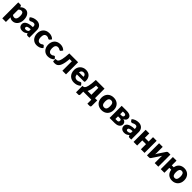

<svg xmlns="http://www.w3.org/2000/svg" viewBox="814 -3083 5808 5808"><g transform="rotate(45 3718.0 -179.0)"><path d="M52.5 164.5V-518.5H148.5Q177.5 -518.5 186.5 -492.5L198 -454.5Q213 -471 230.2 -484.5Q247.5 -498 267.2 -507.8Q287 -517.5 309.8 -523Q332.5 -528.5 359.5 -528.5Q400 -528.5 434.5 -510.5Q469 -492.5 494 -458.5Q519 -424.5 533.2 -375.2Q547.5 -326 547.5 -263.5Q547.5 -205 531.2 -155.5Q515 -106 485.8 -69.5Q456.5 -33 415.8 -12.5Q375 8 325.5 8Q285 8 257.5 -3.5Q230 -15 207.5 -34.5V164.5ZM305.5 -410Q288.5 -410 274.8 -406.8Q261 -403.5 249.2 -397.5Q237.5 -391.5 227.5 -382.2Q217.5 -373 207.5 -361V-141Q225 -121.5 245.5 -113.8Q266 -106 288.5 -106Q310 -106 328 -114.5Q346 -123 359.2 -141.8Q372.5 -160.5 380 -190.5Q387.5 -220.5 387.5 -263.5Q387.5 -304.5 381.5 -332.5Q375.5 -360.5 364.8 -377.8Q354 -395 339 -402.5Q324 -410 305.5 -410Z M974.5 0Q952.5 0 941.2 -6Q930 -12 922.5 -31L911.5 -59.5Q892 -43 874 -30.5Q856 -18 836.8 -9.2Q817.5 -0.5 795.8 3.8Q774 8 747.5 8Q712 8 683 -1.2Q654 -10.5 633.8 -28.5Q613.5 -46.5 602.5 -73.2Q591.5 -100 591.5 -135Q591.5 -162.5 605.5 -191.5Q619.5 -220.5 654 -244.2Q688.5 -268 747 -284Q805.5 -300 894.5 -302V-324Q894.5 -369.5 875.8 -389.8Q857 -410 822.5 -410Q795 -410 777.5 -404Q760 -398 746.2 -390.5Q732.5 -383 719.5 -377Q706.5 -371 688.5 -371Q672.5 -371 661.5 -379Q650.5 -387 643.5 -398L615.5 -446.5Q662.5 -488 719.8 -508.2Q777 -528.5 842.5 -528.5Q889.5 -528.5 927.2 -513.2Q965 -498 991.2 -470.8Q1017.5 -443.5 1031.5 -406Q1045.5 -368.5 1045.5 -324V0ZM796.5 -94.5Q826.5 -94.5 849 -105Q871.5 -115.5 894.5 -139V-211Q848 -209 818 -203Q788 -197 770.5 -188Q753 -179 746.2 -167.5Q739.5 -156 739.5 -142.5Q739.5 -116 754 -105.2Q768.5 -94.5 796.5 -94.5Z M1525.5 -395.5Q1518.5 -387 1512 -382Q1505.5 -377 1493.5 -377Q1482 -377 1472.8 -382.5Q1463.5 -388 1452 -394.8Q1440.5 -401.5 1425 -407Q1409.5 -412.5 1386.5 -412.5Q1358 -412.5 1337.2 -402Q1316.5 -391.5 1303 -372Q1289.5 -352.5 1283 -324.2Q1276.5 -296 1276.5 -260.5Q1276.5 -186 1305.2 -146Q1334 -106 1384.5 -106Q1411.5 -106 1427.2 -112.8Q1443 -119.5 1454 -127.8Q1465 -136 1474.2 -143Q1483.5 -150 1497.5 -150Q1516 -150 1525.5 -136.5L1570.5 -81Q1546.5 -53.5 1520 -36.2Q1493.5 -19 1465.8 -9.2Q1438 0.5 1410 4.2Q1382 8 1355.5 8Q1308 8 1264.8 -10Q1221.5 -28 1188.8 -62.2Q1156 -96.5 1136.8 -146.5Q1117.5 -196.5 1117.5 -260.5Q1117.5 -316.5 1134.2 -365.2Q1151 -414 1183.8 -449.8Q1216.5 -485.5 1264.8 -506Q1313 -526.5 1376.5 -526.5Q1437.5 -526.5 1483.5 -507Q1529.5 -487.5 1566.5 -450Z M2003 -395.5Q1996 -387 1989.5 -382Q1983 -377 1971 -377Q1959.5 -377 1950.2 -382.5Q1941 -388 1929.5 -394.8Q1918 -401.5 1902.5 -407Q1887 -412.5 1864 -412.5Q1835.5 -412.5 1814.8 -402Q1794 -391.5 1780.5 -372Q1767 -352.5 1760.5 -324.2Q1754 -296 1754 -260.5Q1754 -186 1782.8 -146Q1811.5 -106 1862 -106Q1889 -106 1904.8 -112.8Q1920.5 -119.5 1931.5 -127.8Q1942.5 -136 1951.8 -143Q1961 -150 1975 -150Q1993.5 -150 2003 -136.5L2048 -81Q2024 -53.5 1997.5 -36.2Q1971 -19 1943.2 -9.2Q1915.5 0.5 1887.5 4.2Q1859.5 8 1833 8Q1785.5 8 1742.2 -10Q1699 -28 1666.2 -62.2Q1633.5 -96.5 1614.2 -146.5Q1595 -196.5 1595 -260.5Q1595 -316.5 1611.8 -365.2Q1628.5 -414 1661.2 -449.8Q1694 -485.5 1742.2 -506Q1790.5 -526.5 1854 -526.5Q1915 -526.5 1961 -507Q2007 -487.5 2044 -450Z M2613.5 -518.5V0H2458.5V-404H2364Q2357.5 -311 2344.8 -244.5Q2332 -178 2314.2 -132.2Q2296.5 -86.5 2274.5 -58.8Q2252.5 -31 2227.8 -16.2Q2203 -1.5 2176.2 3.2Q2149.5 8 2122 8Q2087.5 8 2073.2 2.2Q2059 -3.5 2059 -13.5V-106.5H2091.5Q2107.5 -106.5 2123 -110.8Q2138.5 -115 2153 -129.2Q2167.5 -143.5 2180.5 -170.8Q2193.5 -198 2204.2 -243.8Q2215 -289.5 2223.2 -356.8Q2231.5 -424 2236.5 -518.5Z M2947 -526.5Q2998.5 -526.5 3041.2 -510.5Q3084 -494.5 3114.8 -464Q3145.5 -433.5 3162.8 -389.2Q3180 -345 3180 -289Q3180 -271.5 3178.5 -260.5Q3177 -249.5 3173 -243Q3169 -236.5 3162.2 -234Q3155.5 -231.5 3145 -231.5H2846Q2853.5 -166.5 2885.5 -137.2Q2917.5 -108 2968 -108Q2995 -108 3014.5 -114.5Q3034 -121 3049.2 -129Q3064.5 -137 3077.2 -143.5Q3090 -150 3104 -150Q3122.5 -150 3132 -136.5L3177 -81Q3153 -53.5 3125.2 -36.2Q3097.5 -19 3068.2 -9.2Q3039 0.5 3009.8 4.2Q2980.5 8 2954 8Q2899.5 8 2851.8 -9.8Q2804 -27.5 2768.2 -62.5Q2732.5 -97.5 2711.8 -149.5Q2691 -201.5 2691 -270.5Q2691 -322.5 2708.8 -369Q2726.5 -415.5 2759.8 -450.5Q2793 -485.5 2840.2 -506Q2887.5 -526.5 2947 -526.5ZM2950 -419.5Q2905.5 -419.5 2880.5 -394.2Q2855.5 -369 2847.5 -321.5H3041Q3041 -340 3036.2 -357.5Q3031.5 -375 3020.8 -388.8Q3010 -402.5 2992.5 -411Q2975 -419.5 2950 -419.5Z M3743.5 -518.5V-111H3839V126Q3839 146 3826.8 158Q3814.5 170 3795.5 170H3698V0H3352.5V128Q3352.5 136 3350 143.5Q3347.5 151 3342.2 157Q3337 163 3329 166.5Q3321 170 3310 170H3211.5V-106.5H3229Q3245.5 -107 3261 -111.5Q3276.5 -116 3290.8 -130.2Q3305 -144.5 3317.5 -171.8Q3330 -199 3340.2 -244.5Q3350.5 -290 3358.5 -357Q3366.5 -424 3371.5 -518.5ZM3498 -404Q3489 -293.5 3471.5 -221.2Q3454 -149 3430.5 -106.5H3593.5V-404Z M4135.5 -526.5Q4194.5 -526.5 4243 -508Q4291.5 -489.5 4326.2 -455Q4361 -420.5 4380.2 -371.2Q4399.5 -322 4399.5 -260.5Q4399.5 -198.5 4380.2 -148.8Q4361 -99 4326.2 -64.2Q4291.5 -29.5 4243 -10.8Q4194.5 8 4135.5 8Q4076 8 4027.2 -10.8Q3978.5 -29.5 3943.2 -64.2Q3908 -99 3888.8 -148.8Q3869.5 -198.5 3869.5 -260.5Q3869.5 -322 3888.8 -371.2Q3908 -420.5 3943.2 -455Q3978.5 -489.5 4027.2 -508Q4076 -526.5 4135.5 -526.5ZM4135.5 -107Q4189 -107 4214.2 -144.8Q4239.5 -182.5 4239.5 -259.5Q4239.5 -336.5 4214.2 -374Q4189 -411.5 4135.5 -411.5Q4080.5 -411.5 4055 -374Q4029.5 -336.5 4029.5 -259.5Q4029.5 -182.5 4055 -144.8Q4080.5 -107 4135.5 -107Z M4477.5 -518.5H4694.5Q4744.5 -518.5 4781.5 -509Q4818.5 -499.5 4842.8 -482.5Q4867 -465.5 4878.8 -442.2Q4890.5 -419 4890.5 -391.5Q4890.5 -374.5 4886.2 -356.8Q4882 -339 4871.5 -322.8Q4861 -306.5 4842.8 -293Q4824.5 -279.5 4796 -272Q4819.5 -266.5 4839.8 -256.5Q4860 -246.5 4874.8 -232Q4889.5 -217.5 4897.8 -198.2Q4906 -179 4906 -154.5Q4906 -113 4888.5 -83.8Q4871 -54.5 4842.2 -36Q4813.5 -17.5 4776.8 -8.8Q4740 0 4701.5 0H4477.5ZM4624.5 -215V-102H4700.5Q4729.5 -102 4746.5 -117.8Q4763.5 -133.5 4763.5 -160.5Q4763.5 -171.5 4761.2 -181.5Q4759 -191.5 4752.2 -199Q4745.5 -206.5 4733 -210.8Q4720.5 -215 4700.5 -215ZM4624.5 -307H4690Q4718.5 -307 4736.5 -324.2Q4754.5 -341.5 4754.5 -368.5Q4754.5 -378 4751.5 -387.5Q4748.5 -397 4741 -404.5Q4733.5 -412 4721 -416.8Q4708.5 -421.5 4690 -421.5H4624.5Z M5333 0Q5311 0 5299.8 -6Q5288.5 -12 5281 -31L5270 -59.5Q5250.5 -43 5232.5 -30.5Q5214.5 -18 5195.2 -9.2Q5176 -0.5 5154.2 3.8Q5132.5 8 5106 8Q5070.5 8 5041.5 -1.2Q5012.5 -10.5 4992.2 -28.5Q4972 -46.5 4961 -73.2Q4950 -100 4950 -135Q4950 -162.5 4964 -191.5Q4978 -220.5 5012.5 -244.2Q5047 -268 5105.5 -284Q5164 -300 5253 -302V-324Q5253 -369.5 5234.2 -389.8Q5215.5 -410 5181 -410Q5153.5 -410 5136 -404Q5118.5 -398 5104.8 -390.5Q5091 -383 5078 -377Q5065 -371 5047 -371Q5031 -371 5020 -379Q5009 -387 5002 -398L4974 -446.5Q5021 -488 5078.2 -508.2Q5135.5 -528.5 5201 -528.5Q5248 -528.5 5285.8 -513.2Q5323.5 -498 5349.8 -470.8Q5376 -443.5 5390 -406Q5404 -368.5 5404 -324V0ZM5155 -94.5Q5185 -94.5 5207.5 -105Q5230 -115.5 5253 -139V-211Q5206.5 -209 5176.5 -203Q5146.5 -197 5129 -188Q5111.5 -179 5104.8 -167.5Q5098 -156 5098 -142.5Q5098 -116 5112.5 -105.2Q5127 -94.5 5155 -94.5Z M5973 -518.5V0H5818V-219H5658V0H5503V-518.5H5658V-330H5818V-518.5Z M6078 0.5V-518H6233V-254Q6233 -241 6231.5 -225.5Q6230 -210 6227.5 -194Q6240 -221.5 6253 -240Q6253.5 -241 6261 -252Q6268.5 -263 6279.8 -280.2Q6291 -297.5 6305.2 -319Q6319.5 -340.5 6334.5 -363Q6369.5 -415.5 6413 -481.5Q6417.5 -488 6423.2 -494.8Q6429 -501.5 6436 -506.8Q6443 -512 6451 -515.2Q6459 -518.5 6468 -518.5H6563V0H6408V-264Q6408 -276.5 6409.5 -292Q6411 -307.5 6413.5 -323.5Q6407.5 -310 6401 -298.5Q6394.5 -287 6388 -278Q6387 -277 6379.8 -266Q6372.5 -255 6361.2 -237.8Q6350 -220.5 6335.8 -199Q6321.5 -177.5 6306.5 -155Q6271.5 -102.5 6228 -36.5Q6223.5 -30 6217.8 -23.2Q6212 -16.5 6205 -11.2Q6198 -6 6190 -2.8Q6182 0.5 6173 0.5Z M6823 -518.5V-317H6905.5Q6913 -366 6934 -404.8Q6955 -443.5 6986.8 -470.5Q7018.5 -497.5 7060.8 -512Q7103 -526.5 7153.5 -526.5Q7211 -526.5 7258.2 -508Q7305.5 -489.5 7339.2 -455Q7373 -420.5 7391.8 -371.2Q7410.5 -322 7410.5 -260.5Q7410.5 -198.5 7391 -148.8Q7371.5 -99 7337 -64.2Q7302.5 -29.5 7255.5 -10.8Q7208.5 8 7153.5 8Q7100.5 8 7057.5 -7Q7014.5 -22 6982.5 -50.2Q6950.5 -78.5 6930.8 -119.2Q6911 -160 6904.5 -211H6823V0H6668V-518.5ZM7153.5 -107Q7204 -107 7227.2 -144.8Q7250.5 -182.5 7250.5 -259.5Q7250.5 -336.5 7227.2 -374Q7204 -411.5 7153.5 -411.5Q7103 -411.5 7079.8 -374Q7056.5 -336.5 7056.5 -259.5Q7056.5 -182.5 7079.8 -144.8Q7103 -107 7153.5 -107Z"/></g></svg>

Font: Lato Black
Style: Regular
Weight: 900
Designer: Lukasz Dziedzic
Foundry: tyPoland Lukasz Dziedzic
Version: Version 2.007; 2014-02-27